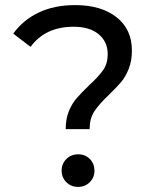

<svg xmlns="http://www.w3.org/2000/svg" viewBox="-20 -728 590 754"><path d="M250.5 -291.5C242.2 -271.2 238 -247.7 238 -221H332C332 -248.3 338 -271.3 350 -290C362 -308.7 381 -330.3 407 -355C427 -374.3 443 -391 455 -405C467 -419 477.2 -436.5 485.5 -457.5C493.8 -478.5 498 -502.7 498 -530C498 -585.3 477.8 -628.8 437.5 -660.5C397.2 -692.2 343 -708 275 -708C221 -708 173.5 -698.3 132.5 -679C91.5 -659.7 58 -632 32 -596L100 -544C138.7 -596.7 195 -623 269 -623C311 -623 343.8 -613.2 367.5 -593.5C391.2 -573.8 403 -547.7 403 -515C403 -491 397.2 -470.5 385.5 -453.5C373.8 -436.5 355.3 -416.3 330 -393C310 -373.7 293.8 -357 281.5 -343C269.2 -329 258.8 -311.8 250.5 -291.5ZM240.5 -12.5C252.8 -0.2 268.3 6 287 6C305 6 320.2 -0.2 332.5 -12.5C344.8 -24.8 351 -40 351 -58C351 -76 345 -91.2 333 -103.5C321 -115.8 305.7 -122 287 -122C268.3 -122 252.8 -115.8 240.5 -103.5C228.2 -91.2 222 -76 222 -58C222 -40 228.2 -24.8 240.5 -12.5Z"/></svg>

Font: Rookery
Style: Regular
Weight: 400
Designer: Ryan Kimball / Julieta Ulanovsky
Foundry: Motorola Mobility LLC.
Version: Version 1.0